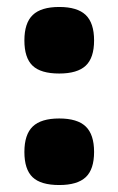

<svg xmlns="http://www.w3.org/2000/svg" viewBox="-20 -520 340 551"><path d="M150 11Q97 11 73.5 -11.5Q50 -34 50 -84Q50 -134 74 -157Q98 -180 150 -180Q202 -180 226 -157Q250 -134 250 -84Q250 -34 226 -11.5Q202 11 150 11ZM150 -309Q97 -309 73.5 -331.5Q50 -354 50 -404Q50 -454 74 -477Q98 -500 150 -500Q202 -500 226 -477Q250 -454 250 -404Q250 -354 226 -331.5Q202 -309 150 -309Z"/></svg>

Font: Fivo Sans Modern Heavy
Style: Regular
Weight: 900
Designer: Alexander Slobzheninov
Foundry: Alexander Slobzheninov
Version: 1.0